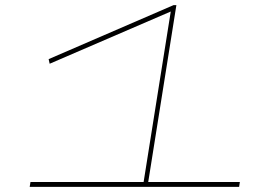

<svg xmlns="http://www.w3.org/2000/svg" viewBox="-20 -730 1074 750"><path d="M96 0 99 -19H541L647 -685L174 -481L170 -499L658 -710H669L559 -19H917L914 0Z"/></svg>

Font: Georama ExtraExtended Thin
Style: Italic
Weight: 100
Width: 8
Italic angle: -9°
Designer: Jean-Baptiste Levee
Foundry: Production Type
Version: Version 1.000